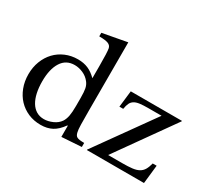

<svg xmlns="http://www.w3.org/2000/svg" viewBox="-155 -1109 1542 1398"><g transform="rotate(30 616.0 -410.0)"><path d="M484 -84H480Q444 -33 403.5 -11.5Q363 10 308 10Q251 10 203.5 -10.5Q156 -31 121.5 -67.5Q87 -104 67.5 -155Q48 -206 48 -266Q48 -325 67.5 -375.5Q87 -426 121.5 -462.5Q156 -499 204 -519.5Q252 -540 308 -540Q356 -540 393.5 -524Q431 -508 466 -473V-575Q466 -632 464.5 -670Q463 -708 460 -722Q455 -744 432 -753Q409 -762 357 -762V-792L562 -830V-253Q562 -184 563 -139.5Q564 -95 569 -76Q572 -64 576.5 -56Q581 -48 589.5 -43.5Q598 -39 612.5 -37Q627 -35 650 -35V-1L484 10ZM464 -305Q464 -357 458.5 -384Q453 -411 437 -431Q414 -461 378.5 -476.5Q343 -492 308 -492Q236 -492 198.5 -433Q161 -374 161 -271Q161 -218 170.5 -175Q180 -132 198.5 -101.5Q217 -71 244.5 -54.5Q272 -38 308 -38Q343 -38 380.5 -54.5Q418 -71 438 -101Q452 -123 458 -154Q464 -185 464 -239ZM1173 0H693V-4L1039 -488H928Q886 -488 858 -484.5Q830 -481 812.5 -470.5Q795 -460 786 -441.5Q777 -423 772 -392H740L756 -530H1186V-526L845 -46H962Q1013 -46 1046.5 -50Q1080 -54 1101.5 -66Q1123 -78 1135.5 -99Q1148 -120 1157 -155H1190Z"/></g></svg>

Font: SVN-Libre Baskerville
Style: Regular
Weight: 400
Designer: Pablo Impallari, Rodrigo Fuenzalida
Foundry: Pablo Impallari, Rodrigo Fuenzalida
Version: Version 1.000; ttfautohint (v1.8.4)